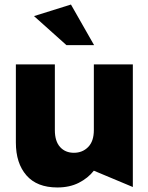

<svg xmlns="http://www.w3.org/2000/svg" viewBox="-20 -815 655 847"><path d="M233 12Q287 12 327.5 -8.5Q368 -29 394 -62L566 10V-531H394V-241Q394 -192 369 -166.5Q344 -141 306 -141Q268 -141 245 -166.5Q222 -192 222 -241V-531H50V-186Q50 -95 96.5 -41.5Q143 12 233 12ZM273 -616H395L293 -795L130 -744Z"/></svg>

Font: Geom ExtraBold
Style: Bold
Weight: 800
Version: Version 1.102